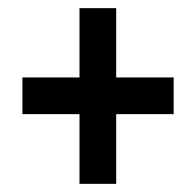

<svg xmlns="http://www.w3.org/2000/svg" viewBox="-20 -558 481 471"><path d="M175 -278V-107H265V-278H406V-368H265V-538H175V-368H35V-278Z"/></svg>

Font: Noto Sans Gurmukhi UI ExtraCondensed SemiBold
Style: Regular
Weight: 600
Width: 2
Designer: Jelle Bosma - Monotype Design Team
Foundry: Monotype Imaging Inc.
Version: Version 2.004